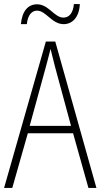

<svg xmlns="http://www.w3.org/2000/svg" viewBox="-20 -918 491 938"><path d="M82 -800H111C116 -847 137 -866 161 -866C205 -866 233 -800 291 -800C333 -800 367 -833 370 -898H341C337 -853 317 -832 290 -832C245 -832 218 -897 161 -897C117 -897 88 -864 82 -800ZM412 0H451L250 -715H204L0 0H40L116 -267H337ZM249 -591 327 -303H125L204 -591C212 -623 220 -649 227 -679C234 -649 242 -621 249 -591Z"/></svg>

Font: Noto Sans Myanmar UI Condensed ExtraLight
Style: Regular
Weight: 200
Width: 3
Designer: Monotype Design Team
Foundry: Monotype Imaging Inc.
Version: Version 2.103